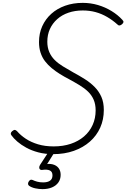

<svg xmlns="http://www.w3.org/2000/svg" viewBox="-20 -1055 881 1339"><path d="M351 20Q294 20 247 7.5Q200 -5 163.5 -25Q127 -45 101 -67.5Q75 -90 60 -111Q54 -118 55.5 -126Q57 -134 66 -141Q77 -150 84 -149Q91 -148 99 -140Q124 -111 160.5 -87Q197 -63 245.5 -48.5Q294 -34 354 -34Q420 -34 473.5 -52Q527 -70 566 -103.5Q605 -137 626 -183.5Q647 -230 647 -285Q647 -328 633 -360Q619 -392 594 -416Q569 -440 534.5 -461Q500 -482 461 -503Q428 -520 397.5 -539Q367 -558 340.5 -580Q314 -602 294 -628Q274 -654 263 -687.5Q252 -721 252 -762Q252 -822 274.5 -872Q297 -922 337.5 -958.5Q378 -995 434 -1015Q490 -1035 557 -1035Q612 -1035 663 -1020Q714 -1005 758 -978Q802 -951 833 -917Q842 -908 841 -901Q840 -894 831 -886Q822 -878 813.5 -877.5Q805 -877 798 -885Q766 -914 727.5 -936.5Q689 -959 647 -970.5Q605 -982 557 -982Q503 -982 457.5 -966.5Q412 -951 379 -921.5Q346 -892 328 -852.5Q310 -813 310 -764Q310 -724 323.5 -692.5Q337 -661 361 -637Q385 -613 418.5 -592.5Q452 -572 491 -550Q534 -527 572.5 -502.5Q611 -478 640.5 -448Q670 -418 687 -379.5Q704 -341 704 -288Q704 -221 679 -165Q654 -109 607 -67.5Q560 -26 495 -3Q430 20 351 20ZM276 264Q253 264 226.5 258.5Q200 253 182 240Q175 234 175.5 225.5Q176 217 181 210Q187 201 193 199Q199 197 207 200Q221 207 239.5 212Q258 217 281 217Q312 217 329 205Q346 193 346 168Q346 143 328 134Q310 125 274 130Q266 131 262 128.5Q258 126 255 121Q253 114 254 108.5Q255 103 260 94L324 -4H367L297 108L282 94Q320 84 347 91Q374 98 388.5 117Q403 136 403 164Q403 195 387 217.5Q371 240 342.5 252Q314 264 276 264Z"/></svg>

Font: Playwrite CO ExtraLight
Style: Regular
Weight: 250
Version: Version 1.002